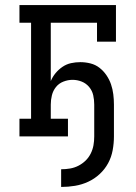

<svg xmlns="http://www.w3.org/2000/svg" viewBox="-20 -540 540 760"><path d="M222 200V130Q240 130 257.5 127Q275 124 290.5 116Q306 108 318.5 96Q331 84 339 68Q347 52 350 35Q353 18 353 0V-126Q353 -145 349 -163Q345 -181 333 -195.5Q321 -210 303.5 -217Q286 -224 267 -224Q249 -224 231 -217Q213 -210 201.5 -195.5Q190 -181 185.5 -163Q181 -145 181 -126V-70H249V0H57V-70H103V-450H57V-520H439V-375H364V-450H181V-219Q188 -236 200 -250.5Q212 -265 227.5 -275.5Q243 -286 261 -290Q279 -294 298 -294Q318 -294 338 -289Q358 -284 374 -271.5Q390 -259 401.5 -242Q413 -225 419.5 -206Q426 -187 428.5 -166.5Q431 -146 431 -126V0Q431 27 426 54.5Q421 82 408 106Q395 130 374.5 149Q354 168 329 179.5Q304 191 277 195.5Q250 200 222 200Z"/></svg>

Font: Iosevka Slab
Style: Regular
Weight: 400
Monospace: yes
Designer: Belleve Invis
Foundry: Belleve Invis
Version: Version 11.2.4; ttfautohint (v1.8.3)